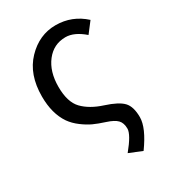

<svg xmlns="http://www.w3.org/2000/svg" viewBox="-185 -654 852 953"><g transform="rotate(-30 241.0 -177.5)"><path d="M353 202 279 172Q339 99 339 66Q339 33 322 15.5Q305 -2 264.5 -15Q224 -28 198 -40Q172 -52 142.5 -74Q113 -96 94 -123Q51 -186 51 -284Q51 -410 121.5 -483.5Q192 -557 286 -557Q380 -557 450 -493L404 -433Q349 -481 299 -481Q231 -481 188.5 -426.5Q146 -372 146 -284.5Q146 -197 185.5 -156Q225 -115 296.5 -92Q368 -69 394.5 -41Q421 -13 421 47.5Q421 108 353 202Z"/></g></svg>

Font: Swei Fan Sans CJK TC
Style: Regular
Weight: 400
Version: Version 2.130